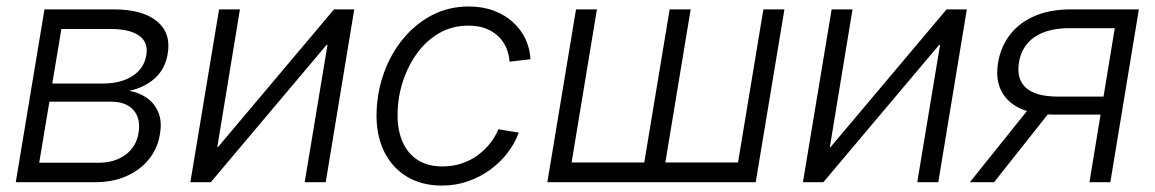

<svg xmlns="http://www.w3.org/2000/svg" viewBox="-20 -558 3537 588"><path d="M28.3 0 116.2 -529.3H328.1Q415.5 -529.3 460 -493.4Q504.4 -457.5 493.7 -393.6Q485.8 -346.7 454.3 -318.4Q422.9 -290 376 -279.8Q406.7 -274.4 430.2 -257.8Q453.6 -241.2 465.1 -213.4Q476.6 -185.5 469.7 -147Q462.9 -103.5 436 -70.3Q409.2 -37.1 367.2 -18.6Q325.2 0 272 0ZM100.1 -59.6H281.7Q331.1 -59.6 364.3 -84Q397.5 -108.4 404.3 -150.9Q411.6 -194.8 388.9 -220.7Q366.2 -246.6 320.3 -246.6H131.3ZM140.1 -302.2H295.4Q350.1 -302.2 385.7 -325.2Q421.4 -348.1 428.2 -389.6Q434.6 -428.7 405.8 -449Q377 -469.2 318.8 -469.2H168Z M977.5 0H913.1L982.9 -420.4H980L625.5 0H563L650.9 -529.3H714.8L645.5 -107.9H647.9L1002.9 -529.3H1064.9Z M1333.5 10.3Q1270 10.3 1224.1 -18.3Q1178.2 -46.9 1154.5 -97.9Q1130.9 -148.9 1133.3 -216.3Q1135.3 -277.8 1156 -335.4Q1176.8 -393.1 1214.1 -438.7Q1251.5 -484.4 1302.5 -511.2Q1353.5 -538.1 1416 -538.1Q1458.5 -538.1 1492.7 -525.1Q1526.9 -512.2 1551.3 -489.7Q1575.7 -467.3 1589.4 -438.2Q1603 -409.2 1604.5 -376.5L1540.5 -369.1Q1539.1 -391.1 1530.8 -410.9Q1522.5 -430.7 1506.8 -446Q1491.2 -461.4 1468.3 -470.5Q1445.3 -479.5 1414.6 -479.5Q1365.7 -479.5 1326.4 -457.3Q1287.1 -435.1 1259 -397.2Q1231 -359.4 1215.1 -312.5Q1199.2 -265.6 1197.8 -216.3Q1195.8 -166.5 1210.7 -128.7Q1225.6 -90.8 1256.8 -69.6Q1288.1 -48.3 1335 -48.3Q1366.7 -48.3 1393.8 -57.4Q1420.9 -66.4 1442.9 -82.5Q1464.8 -98.6 1481 -119.1Q1497.1 -139.6 1506.3 -162.1L1568.8 -151.9Q1556.6 -118.7 1534.2 -89.6Q1511.7 -60.5 1481 -38.1Q1450.2 -15.6 1412.8 -2.7Q1375.5 10.3 1333.5 10.3Z M1744.1 -529.3H1808.1L1730.5 -60.5H1953.1L2030.8 -529.3H2095.2L2017.6 -60.5H2240.2L2317.9 -529.3H2382.3L2294.4 0H1656.2Z M2853.5 0H2789.1L2858.9 -420.4H2856L2501.5 0H2439L2526.9 -529.3H2590.8L2521.5 -107.9H2523.9L2878.9 -529.3H2940.9Z M3380.4 0H3316.4L3394 -471.7H3255.4Q3188 -471.7 3148.4 -444.6Q3108.9 -417.5 3100.6 -366.7Q3092.3 -315.9 3122.1 -289.1Q3151.9 -262.2 3220.2 -262.2H3387.7L3378.4 -207H3207.5Q3113.3 -207 3068.8 -249.8Q3024.4 -292.5 3036.6 -366.7Q3045.4 -416.5 3074.2 -453.1Q3103 -489.7 3149.9 -509.5Q3196.8 -529.3 3259.3 -529.3H3467.8ZM3024.4 0H2950.2L3142.1 -239.3H3213.9Z"/></svg>

Font: Inter 24pt Light
Style: Italic
Weight: 300
Italic angle: -9.3988°
Designer: Rasmus Andersson
Foundry: rsms
Version: Version 4.001;git-66647c0bb